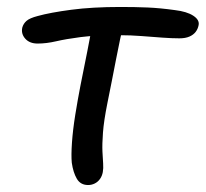

<svg xmlns="http://www.w3.org/2000/svg" viewBox="-20 -519 590 551"><path d="M88 -394Q65 -394 52.5 -408Q40 -422 44 -440Q47 -451 56 -459Q65 -467 88 -473Q124 -483 184.5 -491Q245 -499 326 -499Q368 -499 403.5 -497.5Q439 -496 482 -490Q516 -486 534.5 -474Q553 -462 550 -447Q548 -436 541.5 -427.5Q535 -419 523.5 -414Q512 -409 495 -409Q474 -409 446 -411Q418 -413 386.5 -415.5Q355 -418 322 -418Q253 -418 211 -412.5Q169 -407 141 -400.5Q113 -394 88 -394ZM233 12Q211 12 200.5 -6Q190 -24 186 -52Q184 -73 186.5 -109.5Q189 -146 196 -189.5Q203 -233 211 -274Q222 -329 230.5 -371.5Q239 -414 244 -442L334 -448Q330 -431 324.5 -405.5Q319 -380 313 -348.5Q307 -317 300.5 -284.5Q294 -252 288 -222Q278 -172 275.5 -138.5Q273 -105 274 -84Q275 -63 276 -49.5Q277 -36 275 -25Q273 -14 267 -5.5Q261 3 252 7.5Q243 12 233 12Z"/></svg>

Font: Shantell Sans
Style: Italic
Weight: 400
Italic angle: -11°
Designer: Stephen Nixon, Anya Danilova, Shantell Martin
Foundry: Arrow Type
Version: Version 1.011;[c5ecc13dd]